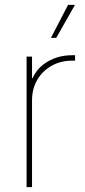

<svg xmlns="http://www.w3.org/2000/svg" viewBox="-20 -773 352 793"><path d="M89.8 0V-539.1H112.3V-450.2H114.7Q133.8 -493.7 178 -519.3Q222.2 -544.9 278.3 -544.9Q282.7 -544.9 284.2 -544.9Q285.6 -544.9 290 -544.9V-522.5Q287.6 -522.5 285.2 -522.5Q282.7 -522.5 278.3 -522.5Q230.5 -522.5 192.9 -501.2Q155.3 -480 133.8 -443.1Q112.3 -406.2 112.3 -358.4V0ZM190.4 -616.7 261.2 -752.9H289.6L212.4 -616.7Z"/></svg>

Font: Inter 18pt Thin
Style: Regular
Weight: 250
Designer: Rasmus Andersson
Foundry: rsms
Version: Version 4.001;git-66647c0bb